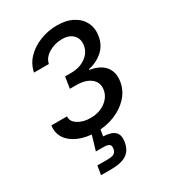

<svg xmlns="http://www.w3.org/2000/svg" viewBox="-183 -652 860 956"><g transform="rotate(-30 247.0 -174.0)"><path d="M199.7 6.3Q146 6.3 103.5 -11Q61 -28.3 39.1 -59.8Q17.1 -91.3 22.9 -134.3H112.8Q109.9 -106.4 139.2 -87.4Q168.5 -68.4 212.4 -68.4Q244.6 -68.4 271.2 -79.8Q297.9 -91.3 315.4 -111.3Q333 -131.3 336.9 -156.7Q343.8 -197.3 314.2 -221.7Q284.7 -246.1 229.5 -246.1H193.8L204.1 -311.5H239.7Q287.6 -311.5 322 -335.7Q356.4 -359.9 362.3 -398.4Q367.7 -434.6 345.9 -457.3Q324.2 -480 282.7 -480Q241.7 -480 206.8 -459.5Q171.9 -439 165 -405.3H79.6Q87.9 -449.2 119.4 -482.2Q150.9 -515.1 197.3 -533.4Q243.7 -551.8 295.4 -551.8Q349.1 -551.8 386 -531.7Q422.9 -511.7 439.5 -477.5Q456.1 -443.4 448.7 -400.4Q440.4 -351.6 405 -321.5Q369.6 -291.5 324.7 -283.2L324.2 -279.3Q384.3 -269.5 410.9 -235.6Q437.5 -201.7 428.7 -149.9Q420.9 -104 388.7 -68.8Q356.4 -33.7 307.4 -13.7Q258.3 6.3 199.7 6.3ZM113.3 204.1 121.6 152.8H179.2Q206.1 152.8 217.8 145.8Q229.5 138.7 232.4 121.1Q235.4 103.5 226.6 96.2Q217.8 88.9 189.9 88.9H149.9L183.1 -23.4H229.5L225.6 0L218.8 42Q265.1 43.9 284.7 62.3Q304.2 80.6 297.9 119.6Q291 163.1 261.2 183.6Q231.4 204.1 171.4 204.1Z"/></g></svg>

Font: Adwaita Sans
Style: Italic
Weight: 400
Italic angle: -9.39999°
Designer: Rasmus Andersson
Foundry: rsms
Version: Version 4.001;git-9221beed3